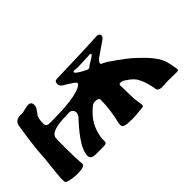

<svg xmlns="http://www.w3.org/2000/svg" viewBox="-50 -631 882 882"><g transform="rotate(-45 391.0 -190.0)"><path d="M274 -202Q274 -211 266.5 -217.5Q259 -224 250 -224Q248 -224 243 -223.5Q238 -223 235 -223Q130 -223 124 -185Q123 -172 123 -139V-119Q123 -45 127 -15Q127 3 81 3Q48 3 30 -3Q17 -5 13.5 -9Q10 -13 10 -24V-37Q11 -59 16.5 -107Q22 -155 23 -176Q26 -232 44 -344Q49 -374 87 -374Q90 -374 92 -373H93Q99 -373 116.5 -377.5Q134 -382 142 -382Q162 -382 162 -360Q162 -352 158 -345Q154 -338 147.5 -329Q141 -320 139 -318Q130 -304 130 -271Q130 -252 152 -252H169Q290 -252 344 -271Q373 -281 373 -292Q373 -295 370 -298Q368 -301 340 -319Q338 -320 329 -325.5Q320 -331 316 -333.5Q312 -336 308 -342Q304 -348 304 -354Q304 -373 320 -373Q340 -373 387.5 -375Q435 -377 455 -377Q474 -377 488 -378L530 -380Q587 -383 589 -383Q595 -383 600.5 -379Q606 -375 606 -369Q606 -357 586 -346Q581 -343 524 -303Q510 -291 510 -284Q510 -276 514 -276Q518 -276 522 -273Q530 -269 540 -263Q620 -208 643 -185Q646 -182 656.5 -172Q667 -162 671 -158Q675 -154 684 -144.5Q693 -135 697.5 -129Q702 -123 708.5 -114.5Q715 -106 719.5 -97.5Q724 -89 728 -80Q736 -59 742 -19Q742 -18 742 -16L743 -15Q743 -5 732 -5Q726 -5 705 -5.5Q684 -6 677 -6Q672 -6 657.5 -5Q643 -4 636 -4Q613 -4 608 -17Q602 -62 584 -99Q573 -123 538 -145Q526 -154 513 -154Q504 -154 504 -145Q504 -133 505 -105Q506 -77 506 -64Q507 -46 512 -17Q512 -12 512 -9.5Q512 -7 510.5 -5Q509 -3 507 -2.5Q505 -2 500 -2Q458 3 445 3H426Q377 3 376 -13V-27Q394 -97 394 -162Q394 -176 369 -176Q367 -176 364.5 -175.5Q362 -175 361 -175Q351 -172 330 -151Q279 -103 272 -29V-12Q272 -1 248 -1H246H201Q169 -1 169 -23Q169 -56 204 -105Q229 -140 266 -179Q274 -191 274 -202ZM424 -342Q421 -342 413 -343Q405 -344 400.5 -343.5Q396 -343 396 -339Q396 -336 401 -331.5Q406 -327 413.5 -322.5Q421 -318 422 -317Q434 -311 439 -308L449 -303Q452 -302 456 -302Q458 -302 462 -304Q464 -308 488 -322Q512 -336 512 -341Q512 -346 505 -346Q501 -346 498 -345Q488 -345 461.5 -343.5Q435 -342 424 -342Z"/></g></svg>

Font: Fedorovsk Unicode
Style: Medium
Weight: 500
Designer: Aleksandr Andreev and Nikita Simmons
Version: Version 3.2